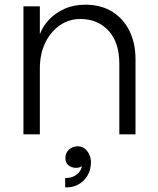

<svg xmlns="http://www.w3.org/2000/svg" viewBox="-20 -573 673 819"><path d="M258 226V186Q276 187 291.5 180.5Q307 174 317 162Q327 150 329 136Q319 143 305 143Q286 143 272.5 132.5Q259 122 259 100Q259 79 274.5 65Q290 51 312 51Q329 51 341.5 61Q354 71 361 86.5Q368 102 368 118Q368 152 352.5 177Q337 202 312 215Q287 228 258 226ZM80 0V-546H150V-427Q162 -460 188.5 -488.5Q215 -517 254.5 -535Q294 -553 344 -553Q411 -553 459 -523Q507 -493 532.5 -440.5Q558 -388 558 -321V0H489V-301Q489 -392 443 -442Q397 -492 323 -492Q275 -492 236 -465.5Q197 -439 173.5 -391.5Q150 -344 150 -281V0Z"/></svg>

Font: Parkinsans Light
Style: Regular
Weight: 300
Designer: Red Stone, Indian Type Foundry
Foundry: Indian Type Foundry
Version: Version 1.000